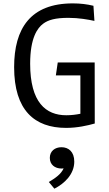

<svg xmlns="http://www.w3.org/2000/svg" viewBox="-20 -762 660 1162"><path d="M551.5 -635.5 545.5 -727C507 -736.5 466.5 -741.5 421 -741.5C164 -741.5 65.5 -589.5 65.5 -355.5C65.5 -94.5 189 12 380 12C448 12 509 -2 553.5 -14.5L553 -384H329.5L318 -305.5H466.5V-73.5C440 -68 411.5 -64.5 381 -64.5C257.5 -64.5 162.5 -142 162.5 -376.5C162.5 -534.5 207.5 -593 240.5 -618C271.5 -641.5 315 -654 394 -654C458 -654 513.5 -643.5 551.5 -635.5ZM353 258C357 258 361 257.5 365 257C349.5 292.5 314.5 316 275.5 339.5L309 380C371 348.5 429.5 292 429.5 216C429.5 156.5 395 129 352 129C312.5 129 281.5 152.5 281.5 193.5C281.5 233.5 311 258 353 258Z"/></svg>

Font: Monaspace Argon
Style: Regular
Weight: 400
Designer: Riley Cran & the Lettermatic Team
Foundry: Lettermatic
Version: Version 1.200 (Monaspace Argon)